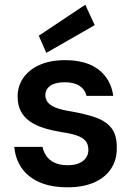

<svg xmlns="http://www.w3.org/2000/svg" viewBox="-20 -785 568 817"><path d="M269 12Q196 12 147 -10Q98 -32 71.5 -71Q45 -110 41 -160H161Q165 -139 177.5 -121Q190 -103 212.5 -92.5Q235 -82 268 -82Q297 -82 316.5 -90.5Q336 -99 346 -113.5Q356 -128 356 -147Q356 -172 343.5 -186Q331 -200 306.5 -208.5Q282 -217 246 -222Q204 -229 169 -239.5Q134 -250 108.5 -267.5Q83 -285 69 -311Q55 -337 55 -375Q55 -419 79.5 -454Q104 -489 149 -509Q194 -529 257 -529Q348 -529 400 -488.5Q452 -448 462 -377H348Q342 -404 318.5 -419.5Q295 -435 256 -435Q215 -435 194 -420Q173 -405 173 -380Q173 -363 183.5 -349.5Q194 -336 218.5 -326.5Q243 -317 282 -311Q345 -300 388.5 -284.5Q432 -269 455 -239Q478 -209 477 -154Q477 -103 451.5 -65.5Q426 -28 379 -8Q332 12 269 12ZM177 -560 145 -633 343 -765 383 -678Z"/></svg>

Font: DM Sans 11pt SemiBold
Style: Regular
Weight: 600
Version: Version 4.004;gftools[0.9.30]